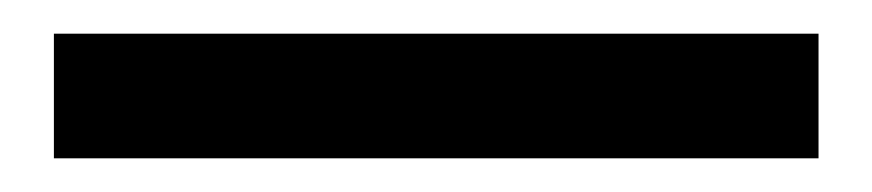

<svg xmlns="http://www.w3.org/2000/svg" viewBox="-20 -20 518 114"><path d="M466 0V74H12V0Z"/></svg>

Font: Plus Jakarta Text Light
Style: Regular
Weight: 300
Designer: Gumpita Rahayu
Foundry: Tokotype Studio
Version: Version 1.000